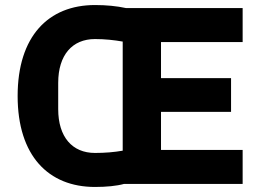

<svg xmlns="http://www.w3.org/2000/svg" viewBox="-20 -730 1038 762"><path d="M943 0V-135H619V-286H897V-420H619V-563H943V-698H480C443 -706 402 -710 357 -710C172 -710 50 -586 50 -349C50 -112 172 12 357 12C402 12 443 8 472 0ZM357 -123C267 -123 211 -186 211 -297V-401C211 -512 267 -575 357 -575C396 -575 433 -571 467 -565V-132C433 -126 396 -123 357 -123Z"/></svg>

Font: IBM Plex Thai Looped
Style: Bold
Weight: 700
Designer: Mike Abbink, Paul van der Laan, Pieter van Rosmalen, Ben Mitchell, Mark Frömberg
Foundry: Bold Monday
Version: Version 1.0